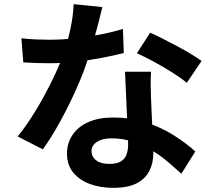

<svg xmlns="http://www.w3.org/2000/svg" viewBox="-20 -839 1040 923"><path d="M83 -655Q115 -651 151.5 -649.5Q188 -648 216 -648Q278 -648 341.5 -655Q405 -662 464 -673.5Q523 -685 571 -700L575 -584Q532 -573 472.5 -561.5Q413 -550 347 -542.5Q281 -535 217 -535Q187 -535 156 -536Q125 -537 92 -539ZM472 -805Q466 -780 456 -740Q446 -700 433.5 -656Q421 -612 407 -569Q385 -497 349 -416Q313 -335 271 -258Q229 -181 186 -121L65 -183Q99 -225 132 -276Q165 -327 194 -381Q223 -435 246.5 -485.5Q270 -536 284 -577Q303 -630 317.5 -695.5Q332 -761 334 -819ZM706 -494Q704 -462 704.5 -430.5Q705 -399 706 -366Q707 -343 708.5 -307.5Q710 -272 712 -232.5Q714 -193 715.5 -157.5Q717 -122 717 -101Q717 -55 698 -17.5Q679 20 637.5 42Q596 64 524 64Q462 64 412 45.5Q362 27 332 -9.5Q302 -46 302 -101Q302 -150 328 -189.5Q354 -229 403.5 -251.5Q453 -274 523 -274Q611 -274 685 -249.5Q759 -225 818 -187Q877 -149 919 -111L852 -4Q825 -28 790.5 -58Q756 -88 713.5 -114Q671 -140 621.5 -157Q572 -174 515 -174Q472 -174 446 -157Q420 -140 420 -113Q420 -85 442.5 -68Q465 -51 506 -51Q540 -51 560 -62.5Q580 -74 588 -95.5Q596 -117 596 -144Q596 -167 594 -209Q592 -251 589.5 -302Q587 -353 585 -404Q583 -455 581 -494ZM878 -441Q849 -465 806 -492Q763 -519 717.5 -543.5Q672 -568 638 -583L702 -682Q729 -670 763.5 -652.5Q798 -635 833.5 -616Q869 -597 899.5 -578.5Q930 -560 949 -546Z"/></svg>

Font: Farlight84_Sys_V01
Style: Bold
Weight: 700
Designer: Monotype Design Team, Nadine Chahine and Nizar Qandah
Foundry: Monotype Imaging Inc.
Version: Version 2.004;October 31, 2024;FontCreator 14.0.0.2814 64-bi